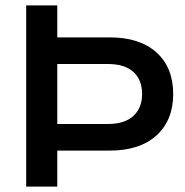

<svg xmlns="http://www.w3.org/2000/svg" viewBox="-20 -695 689 715"><path d="M77.5 0V-675H193.3V-555.8H388.3Q500.8 -555.8 562.9 -499.6Q625 -443.3 625 -345Q625 -247.5 562.9 -190.8Q500.8 -134.2 388.3 -134.2H193.3V0ZM193.3 -233.3H381.7Q444.2 -233.3 476.7 -263.3Q509.2 -293.3 509.2 -345Q509.2 -397.5 476.7 -427.1Q444.2 -456.7 381.7 -456.7H193.3Z"/></svg>

Font: Funnel Display Medium
Style: Regular
Weight: 500
Designer: NORD ID, Kristian Moeller
Foundry: Dicotype
Version: Version 1.000